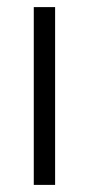

<svg xmlns="http://www.w3.org/2000/svg" viewBox="-20 -520 250 540"><path d="M75 0V-500H135V0Z"/></svg>

Font: Epunda Sans Light
Style: Regular
Weight: 300
Designer: Simon Atzbach
Foundry: typofactur
Version: Version 2.204; ttfautohint (v1.8.4.7-5d5b)